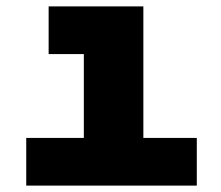

<svg xmlns="http://www.w3.org/2000/svg" viewBox="-20 -580 690 600"><path d="M242 0V-560H428V0ZM62 0V-149H595V0ZM132 -411V-560H335V-411Z"/></svg>

Font: Azeret Mono ExtraBold
Style: Regular
Weight: 800
Designer: Martin Vácha
Foundry: Displaay
Version: Version 1.002